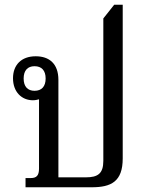

<svg xmlns="http://www.w3.org/2000/svg" viewBox="-20 -792 625 812"><path d="M88 0H368C450 0 499 -24 499 -122V-772H463L417 -714V-112C417 -58 394 -42 343 -42H227V-454C227 -523 188 -554 131 -554C70 -554 35 -517 35 -461C35 -403 72 -368 119 -368C129 -368 138 -370 145 -372V-79C145 -49 134 -39 110 -39H88ZM126 -408C97 -408 80 -426 80 -460C80 -494 97 -512 126 -512C156 -512 173 -494 173 -460C173 -426 156 -408 126 -408Z"/></svg>

Font: Noto Serif Thai SemiCondensed
Style: Regular
Weight: 400
Width: 4
Designer: Monotype Design Team
Foundry: Monotype Imaging Inc.
Version: Version 2.002